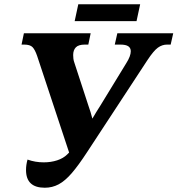

<svg xmlns="http://www.w3.org/2000/svg" viewBox="-20 -870 832 900"><path d="M190 10Q102 10 102 -73Q102 -97 109 -122Q145 -109 185 -109Q219 -109 248 -118.5Q277 -128 295 -146L304 -155L154 -608Q144 -637 132.5 -649Q121 -661 93 -661H81L92 -714H405L394 -661H378Q348 -661 335.5 -648Q323 -635 323 -612Q323 -604 324 -595Q325 -586 329 -575L394 -376Q400 -359 404.5 -344.5Q409 -330 413 -314Q431 -345 451 -376L572 -574Q593 -607 593 -630Q593 -645 581.5 -653Q570 -661 544 -661H518L530 -714H792L780 -661H763Q740 -661 720 -646.5Q700 -632 671 -588L389 -158Q348 -95 316.5 -58.5Q285 -22 255 -6Q225 10 190 10ZM330 -771 347 -850H637L620 -771Z"/></svg>

Font: Noto Serif
Style: Bold Italic
Weight: 700
Italic angle: -12°
Designer: Monotype Design Team
Foundry: Monotype Imaging Inc.
Version: Version 2.013